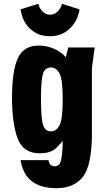

<svg xmlns="http://www.w3.org/2000/svg" viewBox="-20 -794 563 1007"><path d="M275 193Q369 193 415.5 132.5Q462 72 462 -93V-439L477 -545H338L325 -494Q301 -522 263 -538.5Q225 -555 183 -555Q105 -555 74 -489.5Q43 -424 43 -280Q43 -148 72 -69Q101 10 188 10Q247 10 275.5 -18.5Q304 -47 309 -56Q308 16 300 47Q292 78 268 78Q254 78 246 71Q238 64 234 46H88Q100 121 147.5 157Q195 193 275 193ZM247 -440Q276 -440 292.5 -408Q309 -376 309 -273Q309 -170 292.5 -137.5Q276 -105 247 -105Q217 -105 206 -138.5Q195 -172 195 -277Q195 -372 205 -406Q215 -440 247 -440ZM241 -604Q282 -604 310.5 -619Q339 -634 357.5 -656Q376 -678 385.5 -702Q395 -726 397 -745L305 -774Q300 -752 283 -734.5Q266 -717 243 -717Q219 -717 202.5 -734.5Q186 -752 181 -774L88 -745Q90 -726 99 -701.5Q108 -677 126 -655.5Q144 -634 172.5 -619Q201 -604 241 -604Z"/></svg>

Font: Secuela Black
Style: Regular
Weight: 900
Designer: Fernando Haro
Foundry: deFharo
Version: Version 1.704